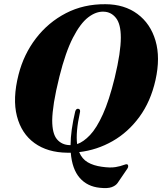

<svg xmlns="http://www.w3.org/2000/svg" viewBox="-20 -733 790 936"><path d="M494.5 -712.5Q586.5 -712 650 -665Q713.5 -618 738 -535Q762.5 -452 738 -342.5Q714.5 -238 659.5 -163Q604.5 -88 528.5 -44.8Q452.5 -1.5 366 8.5Q379.5 41.5 407.5 58Q435.5 74.5 476.5 80Q518 86 543.5 81.5Q569 77 582.2 71.5Q595.5 66 600.5 68.5Q604.5 70 605 76.2Q605.5 82.5 601 89L553 159.5Q543.5 172.5 524 179.5Q504.5 186.5 467 182.5Q405.5 176.5 368.5 134Q331.5 91.5 325 11.5Q316.5 11.5 308 11.5Q212 10.5 148.2 -35.5Q84.5 -81.5 62.5 -166.8Q40.5 -252 70.5 -369.5Q95.5 -468 155.2 -546Q215 -624 301.5 -668.8Q388 -713.5 494.5 -712.5ZM320 -25.5Q322 -25.5 324 -25.5Q324.5 -97 346.5 -189Q351 -205 362.5 -202.5Q373.5 -200 369.5 -184Q348.5 -88 356 -30.5Q387 -41 419 -74.8Q451 -108.5 481.5 -175.8Q512 -243 539 -353Q554.5 -417.5 561.8 -466Q569 -514.5 569 -549.5Q569 -615.5 545.5 -645.2Q522 -675 486 -676Q448.5 -678 410 -648.5Q371.5 -619 335.5 -549Q299.5 -479 269.5 -359Q251.5 -286.5 243.2 -234.5Q235 -182.5 234.5 -146.5Q234.5 -81.5 257.8 -54Q281 -26.5 320 -25.5Z"/></svg>

Font: Fraunces 72pt
Style: Bold Italic
Weight: 700
Italic angle: -16°
Version: Version 1.000;[b76b70a41]